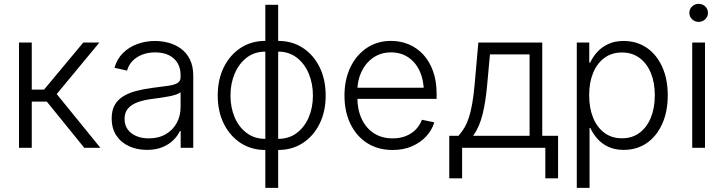

<svg xmlns="http://www.w3.org/2000/svg" viewBox="-20 -752 3684 977"><path d="M76.7 0V-535.6H141.6V-295.9H204.1L403.8 -535.6H485.8L268.6 -273.4L490.7 0H408.7L218.3 -234.9H141.6V0Z M727.5 10.7Q678.2 10.7 637.5 -7.6Q596.7 -25.9 572.5 -61.8Q548.3 -97.7 548.3 -149.9Q548.3 -190.4 563.7 -217.5Q579.1 -244.6 607.2 -262Q635.3 -279.3 673.6 -289.3Q711.9 -299.3 757.8 -305.2Q804.2 -311 835.4 -315.4Q866.7 -319.8 882.8 -329.3Q898.9 -338.9 898.9 -358.9V-370.1Q898.9 -405.3 883.5 -431.2Q868.2 -457 839.4 -471.2Q810.5 -485.4 770 -485.4Q731 -485.4 700.9 -472.9Q670.9 -460.4 652.1 -439.5Q633.3 -418.5 626.5 -392.6L562.5 -407.2Q575.7 -452.6 606.2 -482.7Q636.7 -512.7 679 -528.1Q721.2 -543.5 769 -543.5Q804.7 -543.5 839.4 -533.9Q874 -524.4 902.1 -503.4Q930.2 -482.4 946.8 -448.5Q963.4 -414.6 963.4 -366.2V0H899.4V-85.4H895.5Q884.3 -61 861.8 -38.8Q839.4 -16.6 805.9 -2.9Q772.5 10.7 727.5 10.7ZM736.8 -47.9Q787.1 -47.9 823.5 -69.1Q859.9 -90.3 879.4 -126.5Q898.9 -162.6 898.9 -206.5V-282.7Q891.6 -276.4 876.2 -271Q860.8 -265.6 840.3 -261.7Q819.8 -257.8 798.1 -254.6Q776.4 -251.5 757.3 -249Q712.4 -243.7 680.2 -231.7Q647.9 -219.7 630.9 -199.2Q613.8 -178.7 613.8 -147Q613.8 -115.2 629.9 -93.3Q646 -71.3 673.6 -59.6Q701.2 -47.9 736.8 -47.9Z M1330.1 11.2Q1259.3 11.2 1204.8 -24.2Q1150.4 -59.6 1119.1 -122.1Q1087.9 -184.6 1087.9 -265.6Q1087.9 -347.7 1119.1 -410.4Q1150.4 -473.1 1204.8 -508.5Q1259.3 -543.9 1330.1 -543.9H1395.5Q1466.3 -543.9 1520.8 -508.5Q1575.2 -473.1 1606.2 -410.4Q1637.2 -347.7 1637.2 -265.6Q1637.2 -184.6 1606.2 -122.1Q1575.2 -59.6 1520.8 -24.2Q1466.3 11.2 1395.5 11.2ZM1330.1 -45.4H1395.5Q1450.2 -45.4 1489.7 -75Q1529.3 -104.5 1550.8 -154.5Q1572.3 -204.6 1572.3 -265.6Q1572.3 -327.6 1550.8 -378.2Q1529.3 -428.7 1489.7 -459Q1450.2 -489.3 1395.5 -489.3H1330.1Q1275.4 -489.3 1235.8 -459Q1196.3 -428.7 1174.6 -378.2Q1152.8 -327.6 1152.8 -265.6Q1152.8 -204.6 1174.3 -154.5Q1195.8 -104.5 1235.6 -75Q1275.4 -45.4 1330.1 -45.4ZM1330.1 204.1V-727.5H1395.5V204.1Z M1978 11.2Q1902.8 11.2 1847.9 -24.2Q1793 -59.6 1762.9 -122.1Q1732.9 -184.6 1732.9 -265.6Q1732.9 -346.7 1762.9 -409.4Q1793 -472.2 1846.4 -508.1Q1899.9 -543.9 1969.7 -543.9Q2017.1 -543.9 2059.1 -526.6Q2101.1 -509.3 2133.1 -475.1Q2165 -440.9 2183.3 -390.6Q2201.7 -340.3 2201.7 -274.9V-249H1773.4V-305.7H2166L2136.7 -285.2Q2136.7 -343.3 2116.5 -388.4Q2096.2 -433.6 2058.6 -459.5Q2021 -485.4 1969.7 -485.4Q1918.5 -485.4 1879.9 -459Q1841.3 -432.6 1819.8 -387.9Q1798.3 -343.3 1798.3 -288.1V-257.3Q1798.3 -194.8 1820.3 -147.5Q1842.3 -100.1 1882.6 -74Q1922.9 -47.9 1978 -47.9Q2016.6 -47.9 2046.6 -60.3Q2076.7 -72.8 2096.9 -94.2Q2117.2 -115.7 2127 -142.6L2189.9 -129.4Q2178.2 -90.3 2148.9 -58.3Q2119.6 -26.4 2076.2 -7.6Q2032.7 11.2 1978 11.2Z M2266.1 155.3V-61H2313Q2330.6 -80.6 2343.8 -103.3Q2356.9 -126 2366.5 -155.5Q2376 -185.1 2382.8 -224.1Q2389.6 -263.2 2394.5 -314.9L2414.1 -535.6H2739.3V-61H2819.8V155.3H2754.9V0H2331.5V155.3ZM2387.7 -61H2674.8V-475.1H2473.1L2458.5 -314.9Q2450.7 -230 2434.8 -167.2Q2418.9 -104.5 2387.7 -61Z M2915 204.1V-535.6H2978.5V-433.6H2983.4Q2995.6 -460.9 3017.8 -486.1Q3040 -511.2 3073.7 -527.3Q3107.4 -543.5 3153.3 -543.5Q3220.2 -543.5 3270.8 -509Q3321.3 -474.6 3349.6 -412.1Q3377.9 -349.6 3377.9 -267.1Q3377.9 -184.1 3349.6 -121.3Q3321.3 -58.6 3271 -23.9Q3220.7 10.7 3153.8 10.7Q3107.9 10.7 3074.5 -5.4Q3041 -21.5 3018.8 -47.1Q2996.6 -72.8 2983.9 -100.6H2980V204.1ZM3145 -48.3Q3197.3 -48.3 3234.6 -76.4Q3272 -104.5 3292 -153.8Q3312 -203.1 3312 -267.6Q3312 -331.5 3292 -380.4Q3272 -429.2 3234.6 -457Q3197.3 -484.9 3145 -484.9Q3092.8 -484.9 3055.4 -457.3Q3018.1 -429.7 2998 -380.9Q2978 -332 2978 -267.6Q2978 -202.6 2998 -153.3Q3018.1 -104 3055.4 -76.2Q3092.8 -48.3 3145 -48.3Z M3502.4 0V-535.6H3567.4V0ZM3535.2 -640.6Q3515.6 -640.6 3501.7 -654.1Q3487.8 -667.5 3487.8 -686.5Q3487.8 -706.1 3501.7 -719.2Q3515.6 -732.4 3535.2 -732.4Q3554.7 -732.4 3568.6 -719.2Q3582.5 -706.1 3582.5 -686.5Q3582.5 -667.5 3568.6 -654.1Q3554.7 -640.6 3535.2 -640.6Z"/></svg>

Font: Inter 20pt Light
Style: Regular
Weight: 300
Version: Version 4.001;git-66647c0bb